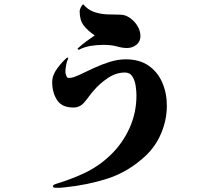

<svg xmlns="http://www.w3.org/2000/svg" viewBox="-20 -834 1040 916"><path d="M776 -330Q776 -263 749.5 -199.5Q723 -136 674 -90Q592 -14 494.5 17.5Q397 49 287 60Q280 61 271.5 61.5Q263 62 255 62Q253 62 243 61.5Q233 61 233 56Q233 49 238 47Q243 45 248 43Q281 33 313 21Q345 9 376 -5Q450 -39 507.5 -94.5Q565 -150 598 -223Q631 -296 631 -379Q631 -397 627.5 -423Q624 -449 612 -468.5Q600 -488 576 -488Q533 -488 493.5 -461Q454 -434 428 -403Q416 -390 406 -376Q396 -362 384 -348Q363 -321 330 -321Q275 -321 252 -357Q229 -393 229 -442Q229 -475 253 -507.5Q277 -540 301 -560L306 -556Q299 -543 295.5 -524Q292 -505 292 -490Q292 -485 296 -473.5Q300 -462 307 -462Q321 -462 333.5 -466.5Q346 -471 359 -477Q392 -493 429 -510Q466 -527 504.5 -539Q543 -551 580 -551Q645 -551 688.5 -521Q732 -491 754 -440.5Q776 -390 776 -330ZM650 -662Q650 -636 631 -620.5Q612 -605 586 -605Q565 -605 544 -611Q527 -616 509 -618Q491 -620 473 -620Q443 -620 412.5 -615Q382 -610 355 -596L350 -602Q369 -620 390 -635.5Q411 -651 432 -665Q398 -688 379 -713Q360 -738 360 -781Q360 -788 365.5 -799Q371 -810 377 -814Q398 -788 427.5 -777.5Q457 -767 490 -765.5Q523 -764 553 -764Q578 -764 600 -748.5Q622 -733 636 -710Q650 -687 650 -662Z"/></svg>

Font: Kaisei Tokumin ExtraBold
Style: Regular
Weight: 800
Designer: Font-Kai, 金井和夫
Foundry: KAZUO KANAI
Version: Version 5.003